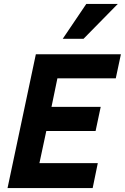

<svg xmlns="http://www.w3.org/2000/svg" viewBox="-20 -950 631 970"><path d="M18.1 0 161.1 -675.8H590.8L564.9 -554.2H270L240.2 -410.2H488.8L462.9 -288.1H213.9L179.2 -126H474.1L448.2 0ZM401.9 -753.9H296.9L416 -930.2H575.2Z"/></svg>

Font: Lorenzo Sans
Style: Bold Italic
Weight: 700
Italic angle: -12°
Foundry: Intel Corporation
Version: Version 1.00; ttfautohint (v1.5)